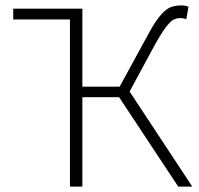

<svg xmlns="http://www.w3.org/2000/svg" viewBox="-20 -691 737 711"><path d="M239 0V-619H29V-659H285V-370H423L519 -546Q540 -586 556.5 -610.5Q573 -635 588 -648.5Q603 -662 618 -666.5Q633 -671 652 -671Q666 -671 678 -666L670 -620Q665 -622 659.5 -623Q654 -624 649 -624Q638 -624 629 -621Q620 -618 609.5 -608Q599 -598 586 -579Q573 -560 555 -528L460 -352L692 0H640L421 -331H285V0Z"/></svg>

Font: Giro Light
Style: Regular
Weight: 300
Designer: Paul D. Hunt
Foundry: Adobe Systems Incorporated
Version: Version 1.000;PS 1.0;hotconv 1.0.88;makeotf.lib2.5.647800